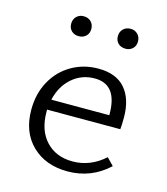

<svg xmlns="http://www.w3.org/2000/svg" viewBox="-95 -676 655 755"><g transform="rotate(15 232.5 -299.0)"><path d="M113 -561Q113 -579 124.5 -590.5Q136 -602 154 -602Q172 -602 183.5 -590.5Q195 -579 195 -561Q195 -543 183.5 -532Q172 -521 154 -521Q136 -521 124.5 -532Q113 -543 113 -561ZM303 -561Q303 -579 314.5 -590.5Q326 -602 345 -602Q362 -602 373.5 -590.5Q385 -579 385 -561Q385 -543 373.5 -532Q362 -521 345 -521Q326 -521 314.5 -532Q303 -543 303 -561ZM416 -62Q345 4 249 4Q159 4 104 -49.5Q49 -103 49 -194Q49 -259 77 -310Q105 -361 154 -389.5Q203 -418 263 -418Q336 -418 372.5 -375.5Q409 -333 409 -258Q409 -225 407 -210H109V-201Q109 -126 149.5 -82.5Q190 -39 258 -39Q330 -39 388 -91ZM115 -252H351V-256Q351 -377 259 -377Q206 -377 167 -343Q128 -309 115 -252Z"/></g></svg>

Font: Ysabeau Infant Semilight
Style: Regular
Weight: 300
Designer: Christian Thalmann (Catharsis Fonts)
Version: Version 0.003